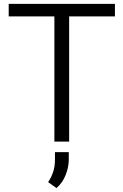

<svg xmlns="http://www.w3.org/2000/svg" viewBox="-20 -731 637 991"><path d="M573.2 -710.9V-646.5H336.9V0H260.7V-646.5H24.9V-710.9ZM335 54.2V92.3Q335 130.9 319.1 171.6Q303.2 212.4 271.5 239.7L228.5 209Q246.1 182.1 254.9 154.5Q263.7 127 263.7 93.3V54.2Z"/></svg>

Font: Vazirmatn RD UI Light
Style: Regular
Weight: 300
Designer: Saber Rastikerdar
Foundry: Saber Rastikerdar
Version: Version 33.003